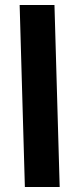

<svg xmlns="http://www.w3.org/2000/svg" viewBox="-20 -752 313 772"><path d="M80 0 59 -732H199L220 0Z"/></svg>

Font: Farlight84_Sys_V01
Style: Bold
Weight: 700
Designer: Monotype Design Team, Nadine Chahine and Nizar Qandah
Foundry: Monotype Imaging Inc.
Version: Version 2.004;October 31, 2024;FontCreator 14.0.0.2814 64-bi